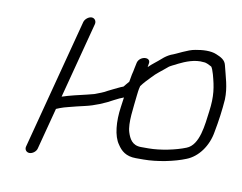

<svg xmlns="http://www.w3.org/2000/svg" viewBox="-59 -574 797 632"><g transform="rotate(10 339.0 -258.5)"><path d="M395.9 -301C404.2 -312.8 417.3 -326.3 425.8 -335C440.7 -351.8 457.1 -362.5 473.8 -377C482.5 -385.2 495.9 -389 505.5 -395C527.9 -406.1 558.7 -418.7 587.7 -415C598.6 -415 608.5 -408.2 615.1 -405C618.1 -401 621.3 -393 624.8 -381C636.1 -339.9 641.3 -311 634.2 -258.5C628.2 -213.5 623.1 -144 581.5 -128C549.4 -115 498.3 -104 458.3 -104H433.3C403.5 -104 393.4 -125 387 -145C377.5 -174.7 386.6 -228.3 390.5 -269C391.3 -276 391.3 -276 392.2 -283C392.7 -287.7 394 -293.7 395.9 -301ZM174.7 -476 60.5 -40C57.8 -29.7 64.8 -21 75 -21C85.2 -21 96.8 -29.7 99.5 -40L135.9 -179L148.2 -184C163.2 -190 186.4 -194.5 202.1 -199L227.7 -205C259.2 -211.9 293.5 -226.4 319.1 -241L335.2 -249C340.8 -251.4 345.1 -252.9 349.8 -255C348.5 -245 347 -234 345.2 -222C338.1 -173.7 342.1 -124.6 360.9 -99C372.9 -80.5 389.4 -65 423 -65H448C494.6 -65 551.1 -76.8 588.1 -92C625.4 -106.6 655.6 -146.5 663.4 -196C670.5 -232.7 675.7 -271.2 678.2 -306C679.6 -347.8 667.5 -380.3 658.5 -418C654.7 -434.1 640.7 -441.4 624.4 -448C605.1 -456.3 577.5 -454.5 553.9 -450C529.3 -446.1 497.3 -426.9 477.1 -420C467.2 -415.3 458.3 -409.3 450.3 -402C436.1 -389.3 422.6 -380.2 409.2 -367L410.8 -377C417.6 -402.9 377.7 -399.5 371.3 -375L367.3 -356C366.2 -349.3 364.6 -342 362.5 -334C361.3 -326.7 359.8 -318.3 358 -309C352.6 -302.5 346.2 -295.5 342 -290C331.6 -286.5 319 -279.4 309.1 -275C301 -271 301 -271 293 -267C283.6 -260.8 263 -253.3 251.2 -249L227.7 -243C202.4 -237.1 172.7 -230.5 147.2 -222L213.7 -476C216.4 -486.3 209.6 -496 199.5 -496C189.3 -496 177.4 -486.3 174.7 -476Z"/></g></svg>

Font: Just Breathe
Style: Obl5
Weight: 400
Foundry: Cannot Into Space Fonts
Version: Version 0.72